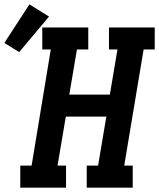

<svg xmlns="http://www.w3.org/2000/svg" viewBox="-97 -861 730 881"><path d="M-4 0V-101H48L136 -634H97V-735H308V-634H256L221 -427H407L442 -634H403V-735H613V-634H562L473 -101H512V0H301V-101H353L391 -326H205L167 -101H206V0ZM-9 -622 -77 -664 38 -841 128 -785Z"/></svg>

Font: Iosevka Etoile Oblique
Style: Bold
Weight: 700
Italic angle: -9°
Designer: Belleve Invis
Foundry: Belleve Invis
Version: Version 15.5.2; ttfautohint (v1.8.4)